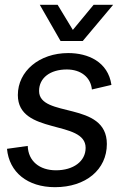

<svg xmlns="http://www.w3.org/2000/svg" viewBox="-20 -764 507 796"><path d="M208 12C336 12 423 -61 423 -167C423 -347 142 -273 142 -387C142 -441 188 -476 257 -476C315 -476 356 -444 361 -393L442 -412C428 -508 345 -544 263 -544C143 -544 54 -469 54 -370C54 -203 335 -269 335 -151C335 -95 284 -58 212 -58C144 -58 97 -96 95 -159L9 -147C18 -50 94 12 208 12ZM231 -594H323L449 -744H368L282 -640L219 -744H145Z"/></svg>

Font: Ronzino Oblique
Style: Italic
Weight: 400
Italic angle: -8°
Designer: Nunzio Mazzaferro
Foundry: Collletttivo
Version: Version 1.000;Glyphs 3.3 (3337)